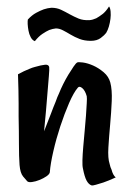

<svg xmlns="http://www.w3.org/2000/svg" viewBox="-20 -555 400 589"><path d="M132.8 -26.4Q131.8 -20.5 122.6 -14.2Q113.3 -7.8 101.1 -2.9Q88.9 2 78.1 3.4Q67.4 4.9 63.5 1Q59.6 -2.9 50.8 -13.7Q42 -24.4 40 -48.8Q38.1 -74.2 38.1 -112.8Q38.1 -151.4 37.1 -198.2V-237.3Q37.1 -254.9 36.6 -278.3Q36.1 -301.8 35.2 -327.1Q43.9 -332 53.2 -336.4Q62.5 -340.8 70.3 -343.8Q79.1 -347.7 86.9 -349.6Q107.4 -355.5 118.2 -356.4Q128.9 -357.4 130.9 -349.6Q131.8 -343.8 129.9 -321.3Q127.9 -301.8 125 -262.2Q122.1 -222.7 115.2 -152.3Q127.9 -183.6 136.2 -206.1Q144.5 -228.5 150.4 -242.2Q156.2 -258.8 161.1 -268.6Q166 -281.2 173.8 -296.9Q181.6 -312.5 189.9 -326.2Q198.2 -339.8 205.6 -350.6Q212.9 -361.3 216.8 -363.3Q219.7 -365.2 234.4 -363.3Q249 -361.3 265.6 -354Q282.2 -346.7 297.9 -333.5Q313.5 -320.3 318.4 -301.8Q324.2 -280.3 322.8 -245.1Q321.3 -210 317.9 -172.9Q314.5 -135.7 312.5 -102.5Q310.5 -69.3 316.4 -51.8Q318.4 -42 322.3 -34.2Q324.2 -26.4 327.6 -20Q331.1 -13.7 335 -10.7Q311.5 0 296.9 4.9Q282.2 9.8 274.4 11.7Q264.6 14.6 260.7 13.7Q252 10.7 245.6 -1Q239.3 -12.7 234.4 -38.1Q232.4 -45.9 232.9 -64Q233.4 -82 235.4 -105Q237.3 -127.9 239.7 -152.8Q242.2 -177.7 243.7 -199.7Q245.1 -221.7 246.1 -237.8Q247.1 -253.9 246.1 -259.8Q241.2 -277.3 232.4 -284.7Q223.6 -292 218.8 -286.1Q206.1 -271.5 191.9 -238.8Q177.7 -206.1 165 -167.5Q152.3 -128.9 143.6 -90.8Q134.8 -52.7 132.8 -26.4ZM254.9 -493.2Q264.6 -494.1 275.4 -499Q284.2 -503.9 294.4 -511.7Q304.7 -519.5 314.5 -535.2Q318.4 -530.3 319.3 -519.5Q320.3 -508.8 318.8 -497.1Q317.4 -485.4 314 -473.6Q310.5 -461.9 305.7 -454.1Q300.8 -447.3 289.1 -438.5Q277.3 -429.7 258.8 -429.7Q239.3 -429.7 224.1 -435.5Q209 -441.4 196.8 -448.7Q184.6 -456.1 173.3 -461.9Q162.1 -467.8 151.4 -467.8Q141.6 -466.8 130.9 -462.9Q122.1 -459 110.4 -451.2Q98.6 -443.4 86.9 -428.7Q79.1 -431.6 74.2 -440.9Q69.3 -450.2 67.4 -460.9Q65.4 -471.7 64.9 -481Q64.5 -490.2 65.4 -495.1Q78.1 -508.8 90.8 -515.6Q103.5 -522.5 114.3 -526.4Q126 -530.3 137.7 -531.2Q154.3 -531.2 167.5 -524.9Q180.7 -518.6 193.8 -511.2Q207 -503.9 221.2 -498Q235.4 -492.2 254.9 -493.2Z"/></svg>

Font: Rancho
Style: Regular
Weight: 400
Designer: Font Diner, Inc
Foundry: Font Diner, Inc
Version: Version 1.000